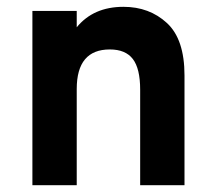

<svg xmlns="http://www.w3.org/2000/svg" viewBox="-20 -543 631 563"><path d="M391 -280Q391 -342 369.5 -370Q348 -398 302 -398Q205 -398 205 -282V0H75V-511H205V-463Q254 -523 342 -523Q418 -523 469.5 -475.5Q521 -428 521 -322V0H391Z"/></svg>

Font: ReCut ExtraBold
Style: Regular
Weight: 800
Designer: Giant Group (for alternate capitals set)
Version: Version 2.002;FEAKit 1.0